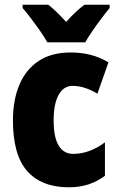

<svg xmlns="http://www.w3.org/2000/svg" viewBox="-20 -786 505 816"><path d="M273 10Q157 10 96 -58.5Q35 -127 35 -274Q35 -361 62.5 -426Q90 -491 144.5 -527Q199 -563 280 -563Q327 -563 366.5 -552.5Q406 -542 441 -521L394 -388Q367 -404 341 -412.5Q315 -421 288 -421Q251 -421 229.5 -383.5Q208 -346 208 -274Q208 -202 229.5 -167Q251 -132 291 -132Q360 -132 426 -181V-39Q394 -15 356.5 -2.5Q319 10 273 10ZM181 -606Q171 -625 151.5 -653Q132 -681 111.5 -708Q91 -735 76 -752V-766H185Q203 -752 221 -734.5Q239 -717 261 -693Q283 -717 302 -735Q321 -753 339 -766H446V-752Q431 -734 411 -707.5Q391 -681 372.5 -654Q354 -627 342 -606Z"/></svg>

Font: Noto Sans Lao Condensed Black
Style: Regular
Weight: 900
Width: 3
Designer: Monotype Design Team
Foundry: Monotype Imaging Inc.
Version: Version 2.003; ttfautohint (v1.8.4.7-5d5b)